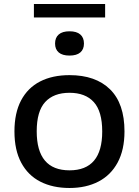

<svg xmlns="http://www.w3.org/2000/svg" viewBox="-20 -927 692 957"><path d="M52 -272Q52 -364 85.2 -426.8Q118.5 -489.5 180 -521Q241.5 -552.5 326.5 -552.5Q456.5 -552.5 528.5 -481.8Q600.5 -411 600.5 -272Q600.5 -180.5 566.5 -117.2Q532.5 -54 470.8 -22Q409 10 326.5 10Q243 10 181.2 -21.5Q119.5 -53 85.8 -116Q52 -179 52 -272ZM489.5 -271.5Q489.5 -372 447.5 -418.2Q405.5 -464.5 326.5 -464.5Q247.5 -464.5 205.2 -418.5Q163 -372.5 163 -272.5Q163 -78 326.5 -78Q489.5 -78 489.5 -271.5ZM254.5 -710Q254.5 -739.5 272.8 -755.2Q291 -771 326.5 -771Q362 -771 380.2 -755.2Q398.5 -739.5 398.5 -710Q398.5 -681 380.2 -665.5Q362 -650 326.5 -650Q291 -650 272.8 -665.5Q254.5 -681 254.5 -710ZM149 -840V-907H504V-840Z"/></svg>

Font: Encode Sans Expanded Medium
Style: Regular
Weight: 500
Width: 7
Designer: Multiple Designers
Foundry: Impallari Type
Version: Version 2.000